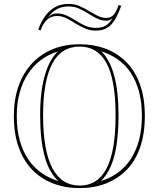

<svg xmlns="http://www.w3.org/2000/svg" viewBox="-20 -950 814 985"><path d="M389 -723Q461 -723 522 -700Q583 -677 628 -631.5Q673 -586 698 -517Q723 -448 723 -355Q723 -264 699 -194.5Q675 -125 630 -79Q585 -33 524 -9Q463 15 389 15Q314 15 252 -9Q190 -33 145 -79.5Q100 -126 75.5 -195.5Q51 -265 51 -355Q51 -440 75 -508Q99 -576 143.5 -624Q188 -672 250 -697.5Q312 -723 389 -723ZM389 -711Q342 -711 307 -689.5Q272 -668 248.5 -624Q225 -580 213 -514Q201 -448 201 -358Q201 -268 213 -200Q225 -132 248.5 -87.5Q272 -43 307 -20.5Q342 2 389 2Q435 2 469.5 -20Q504 -42 527 -86.5Q550 -131 561.5 -198.5Q573 -266 573 -358Q573 -449 561.5 -515.5Q550 -582 527 -625Q504 -668 469.5 -689.5Q435 -711 389 -711ZM280 -21Q233 -62 209.5 -146.5Q186 -231 186 -358Q186 -481 210 -563.5Q234 -646 277 -686Q228 -671 189 -641.5Q150 -612 122.5 -569.5Q95 -527 80.5 -473.5Q66 -420 66 -355Q66 -286 81 -231Q96 -176 124 -134Q152 -92 191.5 -64Q231 -36 280 -21ZM497 -21Q546 -36 584.5 -64Q623 -92 650.5 -133.5Q678 -175 693 -230.5Q708 -286 708 -355Q708 -425 693 -480.5Q678 -536 650.5 -577Q623 -618 584.5 -645Q546 -672 499 -687Q542 -647 565 -565Q588 -483 588 -358Q588 -273 578 -207Q568 -141 547.5 -95Q527 -49 497 -21ZM471 -793Q441 -793 415 -804.5Q389 -816 366 -830.5Q343 -845 320.5 -856.5Q298 -868 273 -868Q243 -868 222.5 -850Q202 -832 188 -794L176 -798Q189 -835 210 -865Q231 -895 261 -912.5Q291 -930 332 -930Q362 -930 387.5 -919Q413 -908 436 -894Q459 -880 481 -869Q503 -858 525 -858Q549 -858 563.5 -874.5Q578 -891 588 -924L602 -921Q585 -873 567 -845Q549 -817 526 -805Q503 -793 471 -793ZM471 -807Q493 -807 509 -812.5Q525 -818 538.5 -831.5Q552 -845 564 -869Q558 -856 548.5 -850Q539 -844 525 -844Q501 -844 478 -855Q455 -866 432.5 -880.5Q410 -895 385.5 -906Q361 -917 332 -917Q294 -917 267 -900Q240 -883 221 -852Q231 -867 243.5 -874Q256 -881 273 -881Q299 -881 322.5 -870Q346 -859 369.5 -844Q393 -829 417.5 -818Q442 -807 471 -807Z"/></svg>

Font: Kalnia Glaze Thin Medium
Style: Regular
Weight: 500
Version: Version 1.110